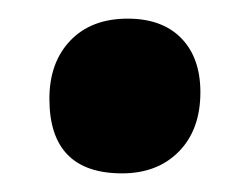

<svg xmlns="http://www.w3.org/2000/svg" viewBox="-20 -421 268 206"><path d="M117 -401Q154 -401 174.5 -380Q195 -359 195 -322Q195 -282 172 -258.5Q149 -235 111 -235Q33 -235 33 -315Q33 -354 55.5 -377.5Q78 -401 117 -401Z"/></svg>

Font: Alegreya Sans ExtraBold
Style: Regular
Weight: 800
Designer: Juan Pablo del Peral
Foundry: Huerta Tipografica
Version: Version 2.007